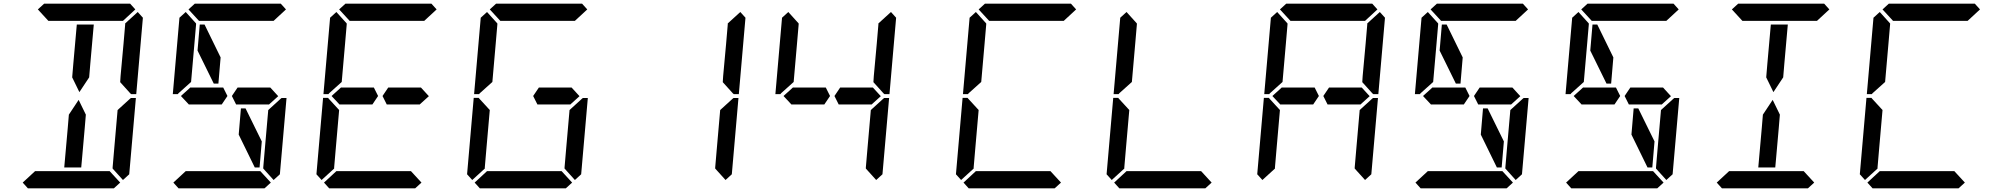

<svg xmlns="http://www.w3.org/2000/svg" viewBox="-20 -1020 10848 1040"><path d="M377 -673 396 -887H488L487 -876L469 -673L463 -601L410 -521L371 -601ZM424 -157 420 -113H328L347 -327L353 -399L406 -479L445 -399L439 -327ZM185 -969 219 -1000H685L713 -969L646 -907H626H490H398H262H242ZM684 -485 689 -489H716L680 -76L646 -45L590 -107V-113L599 -218L617 -424ZM631 -31 597 0H131L103 -31L170 -93H190H326H418H554H574ZM726 -955 754 -924 718 -510H691L686 -514L631 -575L633 -607L649 -782L658 -887V-893Z M1444 -546 1487 -499 1436 -453V-454H1418H1416H1287H1266H1259L1236 -500L1267 -546H1274H1295H1308ZM960 -500 1012 -547V-546H1148H1189L1212 -500L1181 -454H1024H1021H1004V-453ZM1285 -433H1310L1398 -254L1386 -113H1360L1273 -291ZM1001 -969 1035 -1000H1501L1529 -969L1462 -907H1442H1306H1214H1078H1058ZM1163 -567H1138L1050 -746L1062 -887H1088L1175 -709ZM1500 -485 1505 -489H1532L1496 -76L1462 -45L1406 -107V-113L1415 -218L1433 -424ZM1447 -31 1413 0H947L919 -31L986 -93H1006H1142H1234H1370H1390ZM947 -515 943 -510H916L952 -924L986 -955L1042 -893V-887L1033 -782L1015 -576Z M2260 -546 2303 -499 2252 -453V-454H2234H2232H2103H2082H2075L2052 -500L2083 -546H2090H2111H2124ZM1776 -500 1828 -547V-546H1964H2005L2028 -500L1997 -454H1840H1837H1820V-453ZM1817 -969 1851 -1000H2317L2345 -969L2278 -907H2258H2122H2030H1894H1874ZM2263 -31 2229 0H1763L1735 -31L1802 -93H1822H1958H2050H2186H2206ZM1763 -515 1759 -510H1732L1768 -924L1802 -955L1858 -893V-887L1849 -782L1831 -576ZM1722 -45 1694 -76 1730 -490H1757L1761 -485L1817 -424L1799 -218L1790 -113V-107Z M3076 -546 3119 -499 3068 -453V-454H3050H3048H2919H2898H2891L2868 -500L2899 -546H2906H2927H2940ZM2633 -969 2667 -1000H3133L3161 -969L3094 -907H3074H2938H2846H2710H2690ZM3132 -485 3137 -489H3164L3128 -76L3094 -45L3038 -107V-113L3047 -218L3065 -424ZM3079 -31 3045 0H2579L2551 -31L2618 -93H2638H2774H2866H3002H3022ZM2579 -515 2575 -510H2548L2584 -924L2618 -955L2674 -893V-887L2665 -782L2647 -576ZM2538 -45 2510 -76 2546 -490H2573L2577 -485L2633 -424L2615 -218L2606 -113V-107Z M3948 -485 3953 -489H3980L3944 -76L3910 -45L3854 -107V-113L3863 -218L3881 -424ZM3990 -955 4018 -924 3982 -510H3955L3950 -514L3895 -575L3897 -607L3913 -782L3922 -887V-893Z M4708 -546 4751 -499 4700 -453V-454H4682H4680H4551H4530H4523L4500 -500L4531 -546H4538H4559H4572ZM4224 -500 4276 -547V-546H4412H4453L4476 -500L4445 -454H4288H4285H4268V-453ZM4764 -485 4769 -489H4796L4760 -76L4726 -45L4670 -107V-113L4679 -218L4697 -424ZM4806 -955 4834 -924 4798 -510H4771L4766 -514L4711 -575L4713 -607L4729 -782L4738 -887V-893ZM4211 -515 4207 -510H4180L4216 -924L4250 -955L4306 -893V-887L4297 -782L4279 -576Z M5281 -969 5315 -1000H5781L5809 -969L5742 -907H5722H5586H5494H5358H5338ZM5727 -31 5693 0H5227L5199 -31L5266 -93H5286H5422H5514H5650H5670ZM5227 -515 5223 -510H5196L5232 -924L5266 -955L5322 -893V-887L5313 -782L5295 -576ZM5186 -45 5158 -76 5194 -490H5221L5225 -485L5281 -424L5263 -218L5254 -113V-107Z M6543 -31 6509 0H6043L6015 -31L6082 -93H6102H6238H6330H6466H6486ZM6043 -515 6039 -510H6012L6048 -924L6082 -955L6138 -893V-887L6129 -782L6111 -576ZM6002 -45 5974 -76 6010 -490H6037L6041 -485L6097 -424L6079 -218L6070 -113V-107Z M7356 -546 7399 -499 7348 -453V-454H7330H7328H7199H7178H7171L7148 -500L7179 -546H7186H7207H7220ZM6872 -500 6924 -547V-546H7060H7101L7124 -500L7093 -454H6936H6933H6916V-453ZM6913 -969 6947 -1000H7413L7441 -969L7374 -907H7354H7218H7126H6990H6970ZM7412 -485 7417 -489H7444L7408 -76L7374 -45L7318 -107V-113L7327 -218L7345 -424ZM7454 -955 7482 -924 7446 -510H7419L7414 -514L7359 -575L7361 -607L7377 -782L7386 -887V-893ZM6859 -515 6855 -510H6828L6864 -924L6898 -955L6954 -893V-887L6945 -782L6927 -576ZM6818 -45 6790 -76 6826 -490H6853L6857 -485L6913 -424L6895 -218L6886 -113V-107Z M8172 -546 8215 -499 8164 -453V-454H8146H8144H8015H7994H7987L7964 -500L7995 -546H8002H8023H8036ZM7688 -500 7740 -547V-546H7876H7917L7940 -500L7909 -454H7752H7749H7732V-453ZM8013 -433H8038L8126 -254L8114 -113H8088L8001 -291ZM7729 -969 7763 -1000H8229L8257 -969L8190 -907H8170H8034H7942H7806H7786ZM7891 -567H7866L7778 -746L7790 -887H7816L7903 -709ZM8228 -485 8233 -489H8260L8224 -76L8190 -45L8134 -107V-113L8143 -218L8161 -424ZM8175 -31 8141 0H7675L7647 -31L7714 -93H7734H7870H7962H8098H8118ZM7675 -515 7671 -510H7644L7680 -924L7714 -955L7770 -893V-887L7761 -782L7743 -576Z M8988 -546 9031 -499 8980 -453V-454H8962H8960H8831H8810H8803L8780 -500L8811 -546H8818H8839H8852ZM8504 -500 8556 -547V-546H8692H8733L8756 -500L8725 -454H8568H8565H8548V-453ZM8829 -433H8854L8942 -254L8930 -113H8904L8817 -291ZM8545 -969 8579 -1000H9045L9073 -969L9006 -907H8986H8850H8758H8622H8602ZM8707 -567H8682L8594 -746L8606 -887H8632L8719 -709ZM9044 -485 9049 -489H9076L9040 -76L9006 -45L8950 -107V-113L8959 -218L8977 -424ZM8991 -31 8957 0H8491L8463 -31L8530 -93H8550H8686H8778H8914H8934ZM8491 -515 8487 -510H8460L8496 -924L8530 -955L8586 -893V-887L8577 -782L8559 -576Z M9553 -673 9572 -887H9664L9663 -876L9645 -673L9639 -601L9586 -521L9547 -601ZM9600 -157 9596 -113H9504L9523 -327L9529 -399L9582 -479L9621 -399L9615 -327ZM9361 -969 9395 -1000H9861L9889 -969L9822 -907H9802H9666H9574H9438H9418ZM9807 -31 9773 0H9307L9279 -31L9346 -93H9366H9502H9594H9730H9750Z M10177 -969 10211 -1000H10677L10705 -969L10638 -907H10618H10482H10390H10254H10234ZM10623 -31 10589 0H10123L10095 -31L10162 -93H10182H10318H10410H10546H10566ZM10123 -515 10119 -510H10092L10128 -924L10162 -955L10218 -893V-887L10209 -782L10191 -576ZM10082 -45 10054 -76 10090 -490H10117L10121 -485L10177 -424L10159 -218L10150 -113V-107Z"/></svg>

Font: DSEG14 Classic
Style: Italic
Weight: 400
Italic angle: -5°
Designer: Keshikan(Twitter:@keshinomi_88pro)
Version: Version 0.46